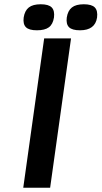

<svg xmlns="http://www.w3.org/2000/svg" viewBox="-20 -880 476 900"><path d="M187 -700H313L215 0H89ZM233 -798Q228 -766 209 -752Q190 -738 153 -738Q116 -738 101.5 -752.5Q87 -767 91 -798Q96 -830 115 -845Q134 -860 171 -860Q208 -860 222.5 -845Q237 -830 233 -798ZM435 -798Q426 -738 355 -738Q318 -738 303.5 -752.5Q289 -767 293 -798Q298 -830 317 -845Q336 -860 373 -860Q410 -860 424.5 -845Q439 -830 435 -798Z"/></svg>

Font: Fivo Sans Modern Med
Style: Italic
Weight: 450
Designer: Alexander Slobzheninov
Foundry: Alexander Slobzheninov
Version: 1.0